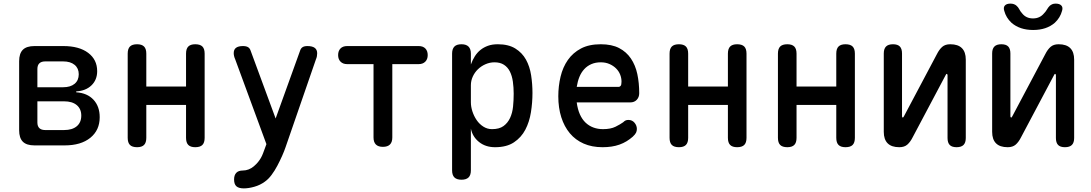

<svg xmlns="http://www.w3.org/2000/svg" viewBox="-20 -805 6040 1063"><path d="M171 0Q127 0 106.5 -20.5Q86 -41 86 -84V-466Q86 -509 106.5 -529.5Q127 -550 171 -550H331Q418 -550 468 -512.5Q518 -475 518 -411Q518 -363 486.5 -332.5Q455 -302 402 -299V-294Q463 -290 497.5 -253Q532 -216 532 -156Q532 -84 480 -42Q428 0 338 0ZM187 -244V-127Q187 -106 198 -95.5Q209 -85 230 -85H335Q380 -85 405 -106Q430 -127 430 -165Q430 -202 405 -223Q380 -244 335 -244ZM230 -465Q209 -465 198 -454.5Q187 -444 187 -423V-322H330Q370 -322 393 -341Q416 -360 416 -394Q416 -427 393 -446Q370 -465 330 -465Z M739 10Q712 10 699.5 -2.5Q687 -15 687 -42V-508Q687 -535 699.5 -547.5Q712 -560 739 -560Q765 -560 777.5 -547.5Q790 -535 790 -508V-326H1010V-508Q1010 -535 1022.5 -547.5Q1035 -560 1061 -560Q1088 -560 1100.5 -547.5Q1113 -535 1113 -508V-42Q1113 -15 1100.5 -2.5Q1088 10 1061 10Q1035 10 1022.5 -2.5Q1010 -15 1010 -42V-224H790V-42Q790 -15 777.5 -2.5Q765 10 739 10Z M1447 15 1455 -7 1282 -477Q1278 -486 1276 -494.5Q1274 -503 1274 -511Q1274 -531 1287 -540.5Q1300 -550 1325 -550Q1343 -550 1353 -544Q1363 -538 1367 -526L1506 -149L1642 -526Q1646 -538 1655.5 -544Q1665 -550 1682 -550Q1709 -550 1722.5 -540Q1736 -530 1736 -510Q1736 -502 1734.5 -493.5Q1733 -485 1729 -476L1561 10Q1554 31 1542 58Q1530 85 1515.5 112.5Q1501 140 1483.5 163.5Q1466 187 1446 201Q1420 220 1388 229Q1356 238 1330 238Q1302 238 1289 226.5Q1276 215 1276 189V188Q1276 165 1288 152Q1300 139 1325 139Q1341 139 1356.5 133Q1372 127 1385 116Q1399 104 1408 93Q1417 82 1424 70Q1431 58 1436 44.5Q1441 31 1447 15Z M2048 -450H1902Q1879 -450 1865.5 -463.5Q1852 -477 1852 -500Q1852 -523 1865 -536.5Q1878 -550 1902 -550H2298Q2322 -550 2335 -536.5Q2348 -523 2348 -500Q2348 -477 2334.5 -463.5Q2321 -450 2298 -450H2152V-44Q2152 -18 2139 -5Q2126 8 2100 8Q2074 8 2061 -5Q2048 -18 2048 -44Z M2535 -560Q2561 -560 2574 -547Q2587 -534 2587 -508V-448Q2596 -473 2609 -493.5Q2622 -514 2640 -528.5Q2658 -543 2681.5 -551.5Q2705 -560 2736 -560Q2795 -560 2833 -536.5Q2871 -513 2892 -475Q2913 -437 2920.5 -388.5Q2928 -340 2928 -290Q2928 -237 2919.5 -183.5Q2911 -130 2888.5 -87Q2866 -44 2825.5 -17Q2785 10 2721 10Q2668 10 2632 -19Q2596 -48 2587 -93V138Q2587 165 2574 177.5Q2561 190 2535 190Q2509 190 2496 177.5Q2483 165 2483 138V-508Q2483 -534 2495.5 -547Q2508 -560 2535 -560ZM2718 -460Q2692 -460 2668 -449.5Q2644 -439 2626 -421.5Q2608 -404 2597.5 -381Q2587 -358 2587 -333V-239Q2587 -214 2595.5 -188Q2604 -162 2619 -140Q2634 -118 2656 -104Q2678 -90 2704 -90Q2744 -90 2767.5 -107Q2791 -124 2804 -152Q2817 -180 2820.5 -215Q2824 -250 2824 -286Q2824 -321 2819.5 -353Q2815 -385 2803 -409Q2791 -433 2770 -446.5Q2749 -460 2718 -460Z M3459 -141Q3480 -141 3493 -125.5Q3506 -110 3506 -91Q3506 -80 3501.5 -70.5Q3497 -61 3483 -48Q3467 -34 3449 -23Q3431 -12 3410 -4.5Q3389 3 3365.5 6.5Q3342 10 3316 10Q3257 10 3211.5 -10Q3166 -30 3135 -67Q3104 -104 3087.5 -156Q3071 -208 3071 -272Q3071 -328 3083.5 -380.5Q3096 -433 3124 -473Q3152 -513 3196.5 -536.5Q3241 -560 3306 -560Q3367 -560 3407.5 -539Q3448 -518 3473 -481Q3498 -444 3508.5 -395Q3519 -346 3519 -289Q3519 -267 3505.5 -252.5Q3492 -238 3469 -238H3173Q3178 -200 3190.5 -172Q3203 -144 3222 -126Q3241 -108 3265.5 -99Q3290 -90 3318 -90Q3361 -90 3388 -103.5Q3415 -117 3430 -128Q3438 -136 3444.5 -138.5Q3451 -141 3459 -141ZM3173 -324H3406Q3411 -324 3416 -329.5Q3421 -335 3421 -353Q3421 -373 3413.5 -392Q3406 -411 3391 -426Q3376 -441 3354.5 -450.5Q3333 -460 3306 -460Q3277 -460 3254 -450Q3231 -440 3214.5 -422Q3198 -404 3188 -379.5Q3178 -355 3173 -324Z M3739 10Q3712 10 3699.5 -2.5Q3687 -15 3687 -42V-508Q3687 -535 3699.5 -547.5Q3712 -560 3739 -560Q3765 -560 3777.5 -547.5Q3790 -535 3790 -508V-326H4010V-508Q4010 -535 4022.5 -547.5Q4035 -560 4061 -560Q4088 -560 4100.5 -547.5Q4113 -535 4113 -508V-42Q4113 -15 4100.5 -2.5Q4088 10 4061 10Q4035 10 4022.5 -2.5Q4010 -15 4010 -42V-224H3790V-42Q3790 -15 3777.5 -2.5Q3765 10 3739 10Z M4339 10Q4312 10 4299.5 -2.5Q4287 -15 4287 -42V-508Q4287 -535 4299.5 -547.5Q4312 -560 4339 -560Q4365 -560 4377.5 -547.5Q4390 -535 4390 -508V-326H4610V-508Q4610 -535 4622.5 -547.5Q4635 -560 4661 -560Q4688 -560 4700.5 -547.5Q4713 -535 4713 -508V-42Q4713 -15 4700.5 -2.5Q4688 10 4661 10Q4635 10 4622.5 -2.5Q4610 -15 4610 -42V-224H4390V-42Q4390 -15 4377.5 -2.5Q4365 10 4339 10Z M4873 -75V-509Q4873 -535 4885.5 -547.5Q4898 -560 4924 -560Q4950 -560 4962 -547.5Q4974 -535 4974 -509V-160Q4976 -154 4978 -154Q4980 -154 4981 -156L4984 -160L5167 -505Q5180 -531 5196.5 -545.5Q5213 -560 5241 -560Q5284 -560 5305.5 -538.5Q5327 -517 5327 -475V-41Q5327 -15 5314.5 -2.5Q5302 10 5276 10Q5250 10 5238 -2.5Q5226 -15 5226 -41V-390Q5224 -396 5222 -396Q5220 -396 5219 -395L5216 -390L5033 -45Q5020 -19 5003.5 -4.5Q4987 10 4959 10Q4916 10 4894.5 -11.5Q4873 -33 4873 -75Z M5473 -75V-509Q5473 -535 5485.5 -547.5Q5498 -560 5524 -560Q5550 -560 5562 -547.5Q5574 -535 5574 -509V-160Q5576 -154 5578 -154Q5580 -154 5581 -156L5584 -160L5767 -505Q5780 -531 5796.5 -545.5Q5813 -560 5841 -560Q5884 -560 5905.5 -538.5Q5927 -517 5927 -475V-41Q5927 -15 5914.5 -2.5Q5902 10 5876 10Q5850 10 5838 -2.5Q5826 -15 5826 -41V-390Q5824 -396 5822 -396Q5820 -396 5819 -395L5816 -390L5633 -45Q5620 -19 5603.5 -4.5Q5587 10 5559 10Q5516 10 5494.5 -11.5Q5473 -33 5473 -75ZM5540 -745Q5534 -764 5543.5 -774.5Q5553 -785 5574 -785Q5585 -785 5593 -782Q5601 -779 5606 -775Q5617 -766 5623 -754Q5629 -742 5639 -731Q5661 -703 5699 -703Q5737 -703 5760 -731Q5770 -741 5776.5 -752.5Q5783 -764 5792 -773Q5798 -778 5805.5 -781.5Q5813 -785 5825 -785Q5846 -785 5856 -774.5Q5866 -764 5860 -745Q5850 -707 5820 -679Q5774 -639 5700 -639Q5626 -639 5580 -679Q5550 -707 5540 -745Z"/></svg>

Font: Maple Mono Normal NL Medium
Style: Regular
Weight: 500
Monospace: yes
Designer: subframe7536
Version: Version 7.000